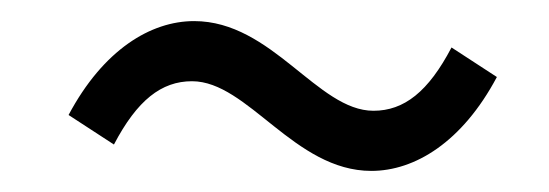

<svg xmlns="http://www.w3.org/2000/svg" viewBox="-20 -422 520 182"><path d="M162 -345C215 -345 259 -260 332 -260C373 -260 418 -287 451 -349L408 -377C386 -335 363 -317 334 -317C281 -317 238 -402 164 -402C123 -402 78 -375 45 -313L88 -285C110 -327 133 -345 162 -345Z"/></svg>

Font: Cambridge Sans Italic
Style: Regular
Weight: 400
Italic angle: -11°
Version: Version 2.000;PS 002.000;hotconv 1.0.88;makeotf.lib2.5.64775